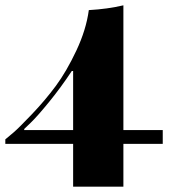

<svg xmlns="http://www.w3.org/2000/svg" viewBox="-37 -508 638 722"><path d="M-17 33V16Q-6 7 13.5 -9.5Q33 -26 83 -78.5Q133 -131 173 -185Q213 -239 250 -317.5Q287 -396 297 -470Q368 -474 427 -488V-19H575V33H427V194H238V33ZM54 -19H238V-241H233Q192 -179 147.5 -124.5Q103 -70 78 -46L54 -23Z"/></svg>

Font: Elsie Swash Caps Black
Style: Regular
Weight: 900
Designer: Alejandro Inler
Foundry: Alejandro Inler
Version: 1.003